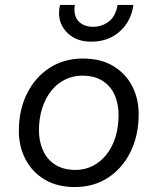

<svg xmlns="http://www.w3.org/2000/svg" viewBox="-20 -745 635 774"><path d="M282 9Q210 9 159.5 -21.5Q109 -52 82.5 -103.5Q56 -155 56 -216Q56 -302 89 -368Q122 -434 180 -471.5Q238 -509 314 -509Q387 -509 437 -478.5Q487 -448 513 -397.5Q539 -347 539 -285Q539 -200 506.5 -133.5Q474 -67 416 -29Q358 9 282 9ZM285 -60Q321 -60 352.5 -75.5Q384 -91 408 -120.5Q432 -150 445 -191Q458 -232 458 -282Q458 -326 442.5 -361.5Q427 -397 394.5 -418.5Q362 -440 311 -440Q275 -440 243 -424.5Q211 -409 187.5 -380Q164 -351 150.5 -310Q137 -269 137 -219Q137 -176 153 -139.5Q169 -103 202 -81.5Q235 -60 285 -60ZM518 -725Q508 -658 462 -617.5Q416 -577 348 -577Q289 -577 253.5 -610.5Q218 -644 218 -693Q218 -701 219 -709Q220 -717 222 -725H282Q281 -721 280.5 -716Q280 -711 280 -707Q280 -674 300.5 -655.5Q321 -637 355 -637Q392 -637 419.5 -659Q447 -681 454 -725Z"/></svg>

Font: Work Sans
Style: Italic
Weight: 400
Italic angle: -13°
Designer: Wei Huang
Foundry: Wei Huang
Version: Version 2.012